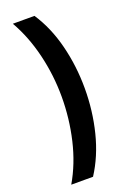

<svg xmlns="http://www.w3.org/2000/svg" viewBox="-185 -893 749 1118"><g transform="rotate(-20 190.0 -333.5)"><path d="M51 165Q113 59 143.5 -71Q174 -201 174 -336Q174 -469 143 -598Q112 -727 52 -832H186Q252 -732 284.5 -603Q317 -474 317 -336Q317 -197 284.5 -67Q252 63 186 165Z"/></g></svg>

Font: Noto Sans Devanagari SemiCondensed ExtraBold
Style: Regular
Weight: 800
Width: 4
Designer: Jelle Bosma - Monotype Design Team
Foundry: Monotype Imaging Inc.
Version: Version 2.004; ttfautohint (v1.8.4.7-5d5b)